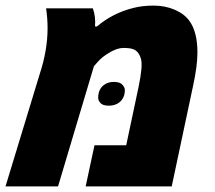

<svg xmlns="http://www.w3.org/2000/svg" viewBox="-46 -662 762 682"><path d="M283.7 -632.3Q294.4 -603.5 291.5 -567.9H298.3Q353.5 -615.2 427.7 -633.8Q459.5 -642.1 499.8 -642.1Q540 -642.1 574 -627.7Q607.9 -613.3 626 -588.9Q655.3 -549.3 655.3 -475.6Q655.3 -427.2 639.6 -356L564 0H258.3L289.6 -146H402.3L446.8 -356Q461.4 -426.8 455.1 -451.2Q447.8 -479.5 427.2 -487.3Q415 -491.7 392.6 -491.7Q370.1 -491.7 342.8 -475.3Q315.4 -459 301.8 -442.9L287.6 -426.8L160.2 0H-26.4L95.2 -399.4Q123 -483.9 123 -562Q123 -596.7 117.7 -632.3ZM322.8 -359.9Q337.4 -371.1 358.6 -371.1Q379.9 -371.1 388.7 -361.1Q397.5 -351.1 397.5 -342.3Q397.5 -313.5 377.4 -297.9Q362.3 -286.6 340.8 -286.6Q319.3 -286.6 311 -295.9Q302.7 -305.2 302.7 -314Q302.7 -344.7 322.8 -359.9Z"/></svg>

Font: Open Sans Hebrew Extra Bold
Style: Italic
Weight: 800
Italic angle: -12°
Foundry: Ascender Corporation, Yanek Iontef
Version: Version 2.001;PS 002.001;hotconv 1.0.70;makeotf.lib2.5.58329